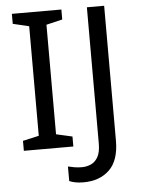

<svg xmlns="http://www.w3.org/2000/svg" viewBox="-60 -761 732 997"><g transform="rotate(-5 306.0 -262.0)"><path d="M298 0H40V-52L124 -71V-642L40 -662V-714H298V-662L214 -642V-71L298 -52ZM335 190Q311 190 293 186.5Q275 183 261 177V101Q277 105 295 108Q313 111 333 111Q358 111 380.5 101Q403 91 417 66Q431 41 431 -4V-714H521V-11Q521 92 470 141Q419 190 335 190Z"/></g></svg>

Font: Noto Sans Phoenician
Style: Regular
Weight: 400
Designer: Monotype Design Team
Foundry: Monotype Imaging Inc.
Version: Version 2.001; ttfautohint (v1.8.4.7-5d5b)